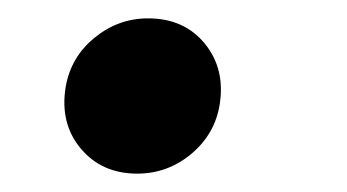

<svg xmlns="http://www.w3.org/2000/svg" viewBox="-20 -178 374 207"><path d="M127.9 9.2Q89.8 9.2 67.1 -17.8Q44.4 -44.9 50.8 -84.2Q56.3 -116.4 81.9 -137.3Q107.5 -158.2 139.6 -158.2Q178.4 -158.2 200.6 -131.2Q222.9 -104.1 216.9 -65.7Q211.9 -33.7 186.4 -12.2Q160.8 9.2 127.9 9.2Z"/></svg>

Font: Adwaita Sans
Style: Italic
Weight: 400
Italic angle: -9.39999°
Designer: Rasmus Andersson
Foundry: rsms
Version: Version 4.001;git-9221beed3